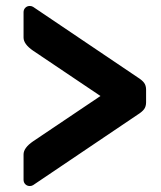

<svg xmlns="http://www.w3.org/2000/svg" viewBox="-20 -672 540 644"><path d="M59 -546V-631Q59 -640 65 -646Q71 -652 80 -652Q86 -652 91 -649L441 -413Q457 -403 463.5 -394Q470 -385 470 -371V-329Q470 -315 463.5 -306Q457 -297 441 -287L91 -51Q86 -48 80 -48Q71 -48 65 -54Q59 -60 59 -69V-154Q59 -176 91 -198L317 -350L91 -502Q59 -524 59 -546Z"/></svg>

Font: Hezaedrus Medium
Style: Regular
Weight: 500
Designer: Hubert & Fischer
Foundry: Hubert & Fischer
Version: Version 1.10;September 3, 2019;FontCreator 11.5.0.2425 64-bi